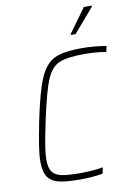

<svg xmlns="http://www.w3.org/2000/svg" viewBox="-99 -977 725 1047"><g transform="rotate(-10 263.0 -453.5)"><path d="M61 -125Q61 -161 69 -211.5Q77 -262 93 -344Q126 -505 157.5 -576.5Q189 -648 238.5 -672Q288 -696 389 -696Q424 -696 462.5 -692.5Q501 -689 526 -684L519 -652Q464 -662 401 -662Q302 -662 258 -642.5Q214 -623 188 -560.5Q162 -498 129 -344Q111 -259 103 -210.5Q95 -162 95 -129Q95 -84 111.5 -62Q128 -40 163.5 -33Q199 -26 266 -26Q334 -26 391 -36L384 -2Q327 8 259 8Q183 8 142 -1.5Q101 -11 81 -39.5Q61 -68 61 -125ZM345 -777V-782L441 -915H485V-910L371 -777Z"/></g></svg>

Font: Saira Semi Condensed Thin
Style: Italic
Weight: 100
Width: 4
Italic angle: -12°
Designer: Hector Gatti with collaboration of the Omnibus-Type team
Foundry: Omnibus-Type
Version: Version 1.001; ttfautohint (v1.8)